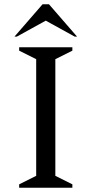

<svg xmlns="http://www.w3.org/2000/svg" viewBox="-20 -882 430 902"><path d="M70 0V-16L150 -56V-604L70 -644V-660H320V-644L240 -604V-56L320 -16V0ZM48 -710 180 -862H210L342 -710H331L195 -785L59 -710Z"/></svg>

Font: Spectral
Style: Regular
Weight: 400
Designer: Jean-Baptiste Levee
Foundry: Production Type
Version: Version 1.002